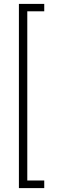

<svg xmlns="http://www.w3.org/2000/svg" viewBox="-20 -831 308 985"><path d="M77 134V-811H207V-773H120V95H207V134Z"/></svg>

Font: DM Sans 17pt ExtraLight
Style: Regular
Weight: 250
Version: Version 4.004;gftools[0.9.30]